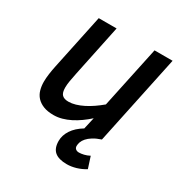

<svg xmlns="http://www.w3.org/2000/svg" viewBox="-165 -634 900 950"><g transform="rotate(30 284.5 -159.5)"><path d="M453.1 162.1Q428.2 177.2 401.6 185.1Q375 192.9 350.1 192.9Q303.2 192.9 280.5 173.6Q257.8 154.3 257.8 112.8Q257.8 80.6 277.6 50.3Q297.4 20 336.9 -3.9L352.1 -70.8Q331.5 -52.2 309.6 -36.6Q287.6 -21 264.9 -9.5Q242.2 2 218.8 8.5Q195.3 15.1 171.9 15.1Q136.7 15.1 113 5.6Q89.4 -3.9 74.7 -20Q60.1 -36.1 54 -57.9Q47.9 -79.6 47.9 -104Q47.9 -124.5 51.3 -149.4Q54.7 -174.3 60.1 -199.2L126 -512.2H228L167 -220.2Q161.1 -192.9 157.5 -170.9Q153.8 -148.9 153.8 -131.8Q153.8 -102.5 165.8 -90.8Q177.7 -79.1 202.1 -79.1Q221.2 -79.1 241.9 -85.2Q262.7 -91.3 284.2 -102.1Q305.7 -112.8 327.4 -127.7Q349.1 -142.6 370.1 -160.2L444.8 -512.2H547.9L439.9 0Q412.1 9.3 394.3 20.5Q376.5 31.7 366 43.7Q355.5 55.7 351.3 67.6Q347.2 79.6 347.2 89.8Q347.2 101.1 354.5 106.9Q361.8 112.8 373 112.8Q385.3 112.8 400.9 109.1Q416.5 105.5 432.1 97.2Z"/></g></svg>

Font: Clear Sans Medium
Style: Italic
Weight: 500
Italic angle: -12°
Foundry: Intel Corporation
Version: Version 1.00